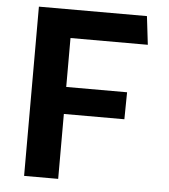

<svg xmlns="http://www.w3.org/2000/svg" viewBox="-52 -777 725 825"><g transform="rotate(5 310.0 -365.0)"><path d="M229.5 0V-280H490.5L492 -396.5H229.5V-607.5H563L548.5 -730H82.5V0Z"/></g></svg>

Font: Monaspace Argon
Style: Bold
Weight: 700
Designer: Riley Cran & the Lettermatic Team
Foundry: Lettermatic
Version: Version 1.000 (Monaspace Argon)